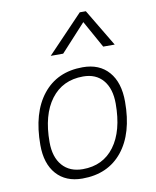

<svg xmlns="http://www.w3.org/2000/svg" viewBox="-89 -863 763 941"><g transform="rotate(-10 293.0 -392.5)"><path d="M245.1 9.8Q162.6 9.8 116.2 -42.5Q69.8 -94.7 69.8 -187.5Q69.8 -347.7 141.4 -437.5Q212.9 -527.3 339.8 -527.3Q422.9 -527.3 469.2 -474.1Q515.6 -420.9 515.6 -325.2Q515.6 -167.5 444.1 -78.9Q372.6 9.8 245.1 9.8ZM254.9 -35.2Q355.5 -35.2 412.1 -111.3Q468.8 -187.5 468.8 -323.7Q468.8 -398.4 433.3 -440.4Q397.9 -482.4 334 -482.4Q231.9 -482.4 174.3 -406Q116.7 -329.6 116.7 -193.8Q116.7 -119.1 153.3 -77.1Q189.9 -35.2 254.9 -35.2ZM403.3 -794.9 514.2 -609.4H457L381.8 -744.6L257.8 -609.4H195.8L373 -794.9Z"/></g></svg>

Font: Cascadia Mono PL ExtraLight
Style: Italic
Weight: 200
Italic angle: -10°
Monospace: yes
Designer: Aaron Bell
Foundry: Saja Typeworks
Version: Version 2404.023; ttfautohint (v1.8.4)